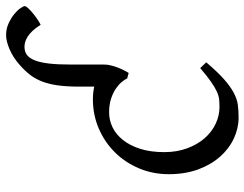

<svg xmlns="http://www.w3.org/2000/svg" viewBox="-107 -690 811 637"><g transform="rotate(-90 298.5 -371.5)"><path d="M596.7 -694.8Q596.7 -690.9 589.6 -683.3Q582.5 -675.8 572.8 -667.7Q563 -659.7 552.5 -652.6Q542 -645.5 534.7 -642.1Q524.4 -658.7 514.4 -669.2Q504.4 -679.7 494.9 -685.5Q485.4 -691.4 477.1 -693.6Q468.8 -695.8 461.9 -695.8Q446.3 -695.8 435.3 -688Q424.3 -680.2 417 -662.1Q409.7 -644 406.2 -614.3Q402.8 -584.5 402.8 -540V-430.2Q402.8 -420.9 400.1 -409.7Q397.5 -398.4 393.3 -387.5Q389.2 -376.5 384.3 -366.7Q379.4 -356.9 375 -350.1L356.9 -355Q353 -363.8 344.2 -374Q335.4 -384.3 321.5 -393.6Q307.6 -402.8 288.3 -408.9Q269 -415 244.1 -415Q218.3 -415 194.6 -403.6Q170.9 -392.1 152.6 -369.1Q134.3 -346.2 123.3 -312Q112.3 -277.8 112.3 -231.9Q112.3 -190.4 124.8 -156.5Q137.2 -122.6 158 -98.6Q178.7 -74.7 205.8 -61.8Q232.9 -48.8 262.2 -48.8Q275.9 -48.8 287.6 -50Q299.3 -51.3 313.2 -57.6Q327.1 -64 345.5 -76.7Q363.8 -89.4 391.1 -112.8L410.2 -92.8Q378.4 -55.2 354.2 -33.9Q330.1 -12.7 309.6 -1.7Q289.1 9.3 269.5 12Q250 14.6 227.1 14.6Q191.4 14.6 157.5 -1.2Q123.5 -17.1 97.2 -46.9Q70.8 -76.7 54.9 -119.6Q39.1 -162.6 39.1 -216.8Q39.1 -269.5 58.3 -315.4Q77.6 -361.3 111.1 -395.3Q144.5 -429.2 189.9 -449Q235.4 -468.8 288.1 -468.8Q309.1 -468.8 329.6 -464.4V-513.2Q329.6 -554.7 333.7 -584.7Q337.9 -614.7 346.7 -637.5Q355.5 -660.2 369.1 -677.7Q382.8 -695.3 401.9 -711.9Q426.8 -733.9 453.9 -745.4Q481 -756.8 500 -756.8Q521 -756.8 538.8 -748.8Q556.6 -740.7 569.6 -730.2Q582.5 -719.7 589.6 -709.5Q596.7 -699.2 596.7 -694.8Z"/></g></svg>

Font: Gentium Unicode
Style: Regular
Weight: 400
Version: Version 1.009